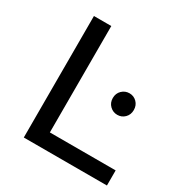

<svg xmlns="http://www.w3.org/2000/svg" viewBox="-163 -829 919 958"><g transform="rotate(30 297.0 -350.0)"><path d="M105 0V-700H205V-87H584V0ZM494.5 -348.5Q477 -331 452 -331Q427 -331 409 -348.5Q391 -366 391 -393Q391 -420 409 -437.5Q427 -455 452 -455Q477 -455 494.5 -437.5Q512 -420 512 -393Q512 -366 494.5 -348.5Z"/></g></svg>

Font: Montserrat
Style: Regular
Weight: 500
Designer: Julieta Ulanovsky
Foundry: Julieta Ulanovsky
Version: Version 7.200;PS 007.200;hotconv 1.0.88;makeotf.lib2.5.64775